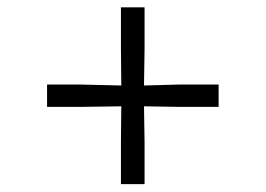

<svg xmlns="http://www.w3.org/2000/svg" viewBox="-20 -552 709 512"><path d="M302.5 -61V-175L303.5 -268.5L197.5 -267H105.5V-326.5H197.5L303.5 -324L302.5 -420.5V-532.5H365.5V-420.5L364 -324L456.5 -326.5H563V-267H456.5L364 -268.5L365.5 -175V-61Z"/></svg>

Font: Merriweather 96pt SemiBold
Style: Regular
Weight: 600
Version: Version 2.100